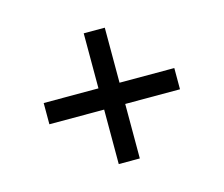

<svg xmlns="http://www.w3.org/2000/svg" viewBox="-73 -673 745 640"><g transform="rotate(-15 300.0 -353.5)"><path d="M263.2 -315.9H74.2V-389.2H263.2V-579.1H335.9V-389.2H524.9V-315.9H335.9V-127.9H263.2Z"/></g></svg>

Font: TypoPRO Noto Mono
Style: Regular
Weight: 400
Designer: Monotype Design Team
Foundry: Monotype Imaging Inc.
Version: Version 1.00